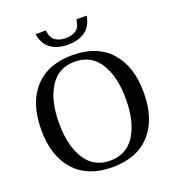

<svg xmlns="http://www.w3.org/2000/svg" viewBox="-160 -1028 1052 1161"><g transform="rotate(-20 366.0 -447.5)"><path d="M202 -905H268Q273 -855 300 -837.5Q327 -820 366 -820Q405 -820 432 -837.5Q459 -855 464 -905H530Q521 -842 478 -810Q435 -778 366 -778Q297 -778 254 -810Q211 -842 202 -905ZM36 -350Q36 -519 121.5 -614.5Q207 -710 366 -710Q525 -710 610.5 -614.5Q696 -519 696 -350Q696 -181 610.5 -85.5Q525 10 366 10Q207 10 121.5 -85.5Q36 -181 36 -350ZM581 -350Q581 -494 526.5 -581Q472 -668 366 -668Q260 -668 205.5 -581Q151 -494 151 -350Q151 -206 205.5 -119Q260 -32 366 -32Q472 -32 526.5 -119Q581 -206 581 -350Z"/></g></svg>

Font: Trirong Medium
Style: Regular
Weight: 500
Designer: Katatrad Team
Foundry: CadsonDemak
Version: Version 1.001